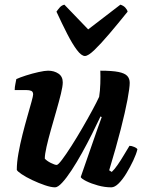

<svg xmlns="http://www.w3.org/2000/svg" viewBox="-20 -803 616 823"><path d="M216 0Q199 0 172.5 -9Q146 -18 118.5 -31Q91 -44 72.5 -56.5Q54 -69 52 -75Q52 -106 59 -145.5Q66 -185 76.5 -226.5Q87 -268 97.5 -304.5Q108 -341 115 -366.5Q122 -392 122 -398Q122 -410 114 -413.5Q106 -417 92 -417H43Q43 -430 46 -443.5Q49 -457 50 -464Q65 -471 91.5 -479.5Q118 -488 145 -494Q172 -500 186 -500Q212 -500 230.5 -487.5Q249 -475 249 -450Q249 -433 241 -400.5Q233 -368 221.5 -328Q210 -288 198.5 -247.5Q187 -207 179.5 -174Q172 -141 172 -123Q181 -113 198 -104.5Q215 -96 223 -96Q229 -96 246 -118.5Q263 -141 286 -177Q309 -213 332.5 -253.5Q356 -294 375.5 -330Q395 -366 405 -388Q409 -413 410 -444.5Q411 -476 410 -500Q461 -500 488 -494.5Q515 -489 525.5 -477.5Q536 -466 536 -448Q536 -427 526.5 -376Q517 -325 497.5 -248.5Q478 -172 448 -73L459 -66Q470 -76 484 -96Q498 -116 511.5 -139Q525 -162 535 -178Q544 -178 555.5 -173Q567 -168 569 -163Q564 -142 551 -114.5Q538 -87 522 -60.5Q506 -34 489 -17Q472 0 457 0Q429 0 400 -8Q371 -16 350 -26.5Q329 -37 326 -44L376 -188Q388 -223 399 -254Q410 -285 416 -301L411 -304Q395 -270 374.5 -229Q354 -188 331.5 -147.5Q309 -107 287 -73.5Q265 -40 246.5 -20Q228 0 216 0ZM344 -563Q329 -563 309.5 -589Q290 -615 268 -658Q246 -701 222 -753Q229 -763 236.5 -771.5Q244 -780 256 -783L358 -677L496 -783Q509 -779 517 -770.5Q525 -762 527 -753Q486 -702 449 -658.5Q412 -615 385 -589Q358 -563 344 -563Z"/></svg>

Font: Texturina Medium 12pt ExtraBold
Style: Italic
Weight: 800
Italic angle: -11°
Version: Version 1.002